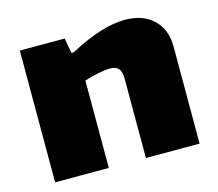

<svg xmlns="http://www.w3.org/2000/svg" viewBox="-84 -655 862 760"><g transform="rotate(-15 347.0 -275.0)"><path d="M53 -540H237L248 -478H257Q329 -516 384.5 -533Q440 -550 486 -550Q559 -550 602 -509Q645 -468 645 -398V0H425V-325Q425 -354 414 -366.5Q403 -379 380 -379Q359 -379 329.5 -373Q300 -367 273 -358V0H53Z"/></g></svg>

Font: Encode Sans Normal
Style: Black
Weight: 900
Designer: Pablo Impallari, Andres Torresi
Foundry: Pablo Impallari, Andres Torresi
Version: Version 1.000; ttfautohint (v1.00) -l 8 -r 50 -G 200 -x 14 -